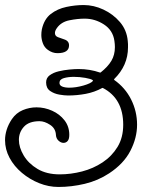

<svg xmlns="http://www.w3.org/2000/svg" viewBox="-26 -663 614 762"><path d="M206 79Q167 79 129.5 64Q92 49 61 23Q30 -3 12 -36.5Q-6 -70 -6 -107Q-6 -127 0.5 -148Q7 -169 21 -190Q38 -215 64.5 -226Q91 -237 119 -237Q151 -237 181 -223.5Q211 -210 230 -185.5Q249 -161 249 -128Q249 -111 242.5 -103.5Q236 -96 226 -96Q216 -96 206.5 -104.5Q197 -113 196 -127Q195 -153 173 -167.5Q151 -182 131 -182Q89 -182 69 -160Q49 -138 49 -108Q49 -78 68 -46Q87 -14 123 7.5Q159 29 211 29Q255 29 299.5 17.5Q344 6 381 -18.5Q418 -43 440.5 -80Q463 -117 463 -168Q463 -272 382 -314H380Q349 -297 314 -290.5Q279 -284 244 -284Q230 -284 209.5 -287.5Q189 -291 173 -302Q157 -313 157 -336Q157 -354 171.5 -364.5Q186 -375 207 -380Q228 -385 249.5 -387Q271 -389 286 -389Q331 -389 371 -375H373Q402 -398 416 -421.5Q430 -445 430 -476Q430 -482 429.5 -488Q429 -494 428 -501Q422 -543 386.5 -566Q351 -589 310 -589Q282 -589 249.5 -582.5Q217 -576 200 -552Q192 -541 192 -532Q192 -520 204 -515.5Q216 -511 228 -507Q248 -501 248 -483Q248 -452 202 -452Q182 -452 164 -465Q150 -475 144 -491.5Q138 -508 138 -524Q138 -529 138.5 -535Q139 -541 140 -546Q149 -587 175.5 -607.5Q202 -628 237.5 -635.5Q273 -643 306 -643Q346 -643 384.5 -625Q423 -607 450 -575.5Q477 -544 481 -501Q482 -494 482 -488Q482 -482 482 -475Q482 -403 427 -349V-346Q471 -315 494.5 -268Q518 -221 518 -168Q518 -116 491.5 -64.5Q465 -13 407 25Q363 54 310.5 66.5Q258 79 206 79ZM249 -315Q275 -315 305 -323.5Q335 -332 343 -342L342 -345Q335 -350 312.5 -354Q290 -358 267 -358Q245 -358 227.5 -353Q210 -348 210 -334Q210 -324 221 -319.5Q232 -315 249 -315Z"/></svg>

Font: Twinkle Star
Style: Regular
Weight: 400
Designer: Robert E. Leuschke
Foundry: Robert E. Leuschke
Version: Version 2.010; ttfautohint (v1.8.3)